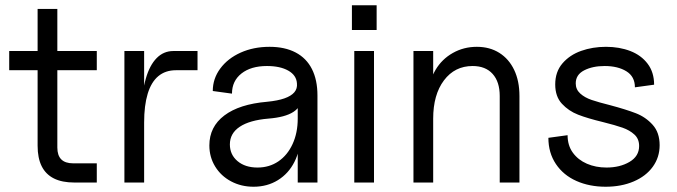

<svg xmlns="http://www.w3.org/2000/svg" viewBox="-20 -694 2573 730"><path d="M123 -140V-660H198V-133Q198 -103 213 -88Q228 -73 258 -73H348V0H263Q216 0 185 -15.5Q154 -31 138.5 -62Q123 -93 123 -140ZM15 -500H348V-427H15Z M453 -500H528V-335L520 -275Q520 -345 534.5 -395.5Q549 -446 575.5 -473Q602 -500 639 -500H731V-427H649Q609 -427 582 -404.5Q555 -382 541.5 -337.5Q528 -293 528 -228V0H453Z M776 -141Q776 -212 833 -255Q890 -298 995 -307Q1036 -311 1061.5 -320Q1087 -329 1099 -343Q1111 -357 1109 -377Q1107 -408 1076 -425.5Q1045 -443 995 -443Q934 -443 898 -414.5Q862 -386 862 -338L789 -348Q789 -395 817.5 -433.5Q846 -472 895 -494Q944 -516 1005 -516Q1063 -516 1104 -494.5Q1145 -473 1166 -431.5Q1187 -390 1187 -331V0H1112V-140L1122 -180Q1122 -123 1099.5 -78.5Q1077 -34 1036.5 -9Q996 16 944 16Q897 16 858.5 -4.5Q820 -25 798 -61Q776 -97 776 -141ZM1112 -243V-313L1127 -326Q1127 -289 1095.5 -268.5Q1064 -248 1000 -243Q929 -237 891.5 -212Q854 -187 854 -145Q854 -106 883 -81.5Q912 -57 959 -57Q1004 -57 1038.5 -80.5Q1073 -104 1092.5 -146.5Q1112 -189 1112 -243Z M1327 -500H1402V0H1327ZM1318 -674H1412V-580H1318Z M1777 -443Q1709 -443 1668 -388.5Q1627 -334 1627 -243L1612 -339Q1612 -388 1636 -428.5Q1660 -469 1701.5 -492.5Q1743 -516 1793 -516Q1842 -516 1878.5 -493Q1915 -470 1935 -428Q1955 -386 1955 -329V0H1880V-329Q1880 -383 1853 -413Q1826 -443 1777 -443ZM1552 -500H1627V0H1552Z M2065 -170 2138 -180Q2138 -141 2158 -113.5Q2178 -86 2211.5 -71.5Q2245 -57 2286 -57Q2337 -57 2373.5 -78.5Q2410 -100 2410 -139Q2410 -166 2392 -182.5Q2374 -199 2347 -208.5Q2320 -218 2272 -230Q2214 -244 2178 -258Q2142 -272 2116.5 -299.5Q2091 -327 2091 -373Q2091 -421 2118.5 -453Q2146 -485 2189.5 -500.5Q2233 -516 2284 -516Q2335 -516 2376.5 -500Q2418 -484 2442.5 -451.5Q2467 -419 2467 -372L2394 -362Q2394 -403 2361.5 -423Q2329 -443 2279 -443Q2233 -443 2201 -426.5Q2169 -410 2169 -377Q2169 -354 2186 -338.5Q2203 -323 2229.5 -314Q2256 -305 2300 -294Q2360 -278 2397.5 -263.5Q2435 -249 2461.5 -219.5Q2488 -190 2488 -142Q2488 -96 2462 -60Q2436 -24 2389 -4Q2342 16 2283 16Q2221 16 2171.5 -6Q2122 -28 2093.5 -70.5Q2065 -113 2065 -170Z"/></svg>

Font: Uncut Sans Variable
Style: Regular
Weight: 400
Designer: Kasper Nordkvist
Foundry: UNCUT.wtf
Version: Version 1.304;Glyphs 3.2 (3246)